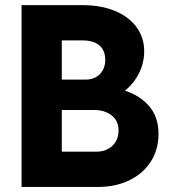

<svg xmlns="http://www.w3.org/2000/svg" viewBox="-20 -740 676 760"><path d="M65.4 -719.7H305.7Q381.3 -719.7 436.8 -696Q492.2 -672.4 521.5 -631.1Q550.8 -589.8 550.8 -537.1Q550.8 -491.2 530 -450Q509.3 -408.7 474.6 -381.3Q535.2 -361.3 571.3 -318.8Q607.4 -276.4 607.4 -209Q607.4 -147.9 576.9 -100.3Q546.4 -52.7 491.9 -26.4Q437.5 0 368.2 0H65.4ZM360.4 -139.6Q399.9 -139.6 424.6 -162.6Q449.2 -185.5 449.2 -224.6Q449.2 -261.2 422.6 -282.7Q396 -304.2 352.5 -304.7H224.6V-139.6ZM317.4 -424.8Q354 -424.8 375.2 -446.5Q396.5 -468.3 396.5 -502.9Q396.5 -541.5 372.8 -560.8Q349.1 -580.1 306.6 -580.1H224.6V-424.8Z"/></svg>

Font: Reddit Sans Chocolate ExtraBold
Style: Regular
Weight: 800
Designer: Stephen Hutchings
Foundry: Reddit
Version: Version 1.011